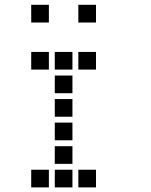

<svg xmlns="http://www.w3.org/2000/svg" viewBox="-20 -808 640 815"><path d="M113.5 -787.5Q112.5 -787.5 112.5 -787.5Q112.5 -787.5 112.5 -786.5V-713.5Q112.5 -712.5 112.5 -712.5Q112.5 -712.5 113.5 -712.5H186.5Q187.5 -712.5 187.5 -712.5Q187.5 -712.5 187.5 -713.5V-786.5Q187.5 -787.5 187.5 -787.5Q187.5 -787.5 186.5 -787.5ZM313.5 -787.5Q312.5 -787.5 312.5 -787.5Q312.5 -787.5 312.5 -786.5V-713.5Q312.5 -712.5 312.5 -712.5Q312.5 -712.5 313.5 -712.5H386.5Q387.5 -712.5 387.5 -712.5Q387.5 -712.5 387.5 -713.5V-786.5Q387.5 -787.5 387.5 -787.5Q387.5 -787.5 386.5 -787.5ZM113.5 -587.5Q112.5 -587.5 112.5 -587.5Q112.5 -587.5 112.5 -586.5V-513.5Q112.5 -512.5 112.5 -512.5Q112.5 -512.5 113.5 -512.5H186.5Q187.5 -512.5 187.5 -512.5Q187.5 -512.5 187.5 -513.5V-586.5Q187.5 -587.5 187.5 -587.5Q187.5 -587.5 186.5 -587.5ZM213.5 -587.5Q212.5 -587.5 212.5 -587.5Q212.5 -587.5 212.5 -586.5V-513.5Q212.5 -512.5 212.5 -512.5Q212.5 -512.5 213.5 -512.5H286.5Q287.5 -512.5 287.5 -512.5Q287.5 -512.5 287.5 -513.5V-586.5Q287.5 -587.5 287.5 -587.5Q287.5 -587.5 286.5 -587.5ZM313.5 -587.5Q312.5 -587.5 312.5 -587.5Q312.5 -587.5 312.5 -586.5V-513.5Q312.5 -512.5 312.5 -512.5Q312.5 -512.5 313.5 -512.5H386.5Q387.5 -512.5 387.5 -512.5Q387.5 -512.5 387.5 -513.5V-586.5Q387.5 -587.5 387.5 -587.5Q387.5 -587.5 386.5 -587.5ZM213.5 -487.5Q212.5 -487.5 212.5 -487.5Q212.5 -487.5 212.5 -486.5V-413.5Q212.5 -412.5 212.5 -412.5Q212.5 -412.5 213.5 -412.5H286.5Q287.5 -412.5 287.5 -412.5Q287.5 -412.5 287.5 -413.5V-486.5Q287.5 -487.5 287.5 -487.5Q287.5 -487.5 286.5 -487.5ZM213.5 -387.5Q212.5 -387.5 212.5 -387.5Q212.5 -387.5 212.5 -386.5V-313.5Q212.5 -312.5 212.5 -312.5Q212.5 -312.5 213.5 -312.5H286.5Q287.5 -312.5 287.5 -312.5Q287.5 -312.5 287.5 -313.5V-386.5Q287.5 -387.5 287.5 -387.5Q287.5 -387.5 286.5 -387.5ZM213.5 -287.5Q212.5 -287.5 212.5 -287.5Q212.5 -287.5 212.5 -286.5V-213.5Q212.5 -212.5 212.5 -212.5Q212.5 -212.5 213.5 -212.5H286.5Q287.5 -212.5 287.5 -212.5Q287.5 -212.5 287.5 -213.5V-286.5Q287.5 -287.5 287.5 -287.5Q287.5 -287.5 286.5 -287.5ZM213.5 -187.5Q212.5 -187.5 212.5 -187.5Q212.5 -187.5 212.5 -186.5V-113.5Q212.5 -112.5 212.5 -112.5Q212.5 -112.5 213.5 -112.5H286.5Q287.5 -112.5 287.5 -112.5Q287.5 -112.5 287.5 -113.5V-186.5Q287.5 -187.5 287.5 -187.5Q287.5 -187.5 286.5 -187.5ZM113.5 -87.5Q112.5 -87.5 112.5 -87.5Q112.5 -87.5 112.5 -86.5V-13.5Q112.5 -12.5 112.5 -12.5Q112.5 -12.5 113.5 -12.5H186.5Q187.5 -12.5 187.5 -12.5Q187.5 -12.5 187.5 -13.5V-86.5Q187.5 -87.5 187.5 -87.5Q187.5 -87.5 186.5 -87.5ZM213.5 -87.5Q212.5 -87.5 212.5 -87.5Q212.5 -87.5 212.5 -86.5V-13.5Q212.5 -12.5 212.5 -12.5Q212.5 -12.5 213.5 -12.5H286.5Q287.5 -12.5 287.5 -12.5Q287.5 -12.5 287.5 -13.5V-86.5Q287.5 -87.5 287.5 -87.5Q287.5 -87.5 286.5 -87.5ZM313.5 -87.5Q312.5 -87.5 312.5 -87.5Q312.5 -87.5 312.5 -86.5V-13.5Q312.5 -12.5 312.5 -12.5Q312.5 -12.5 313.5 -12.5H386.5Q387.5 -12.5 387.5 -12.5Q387.5 -12.5 387.5 -13.5V-86.5Q387.5 -87.5 387.5 -87.5Q387.5 -87.5 386.5 -87.5Z"/></svg>

Font: Doto Black
Style: Regular
Weight: 900
Monospace: yes
Version: Version 1.000